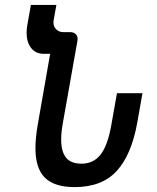

<svg xmlns="http://www.w3.org/2000/svg" viewBox="-20 -745 640 783"><path d="M561 -365H457L434 -235.5Q419.5 -152.5 390.5 -115Q361.5 -77.5 312 -77.5Q269.5 -77.5 249.5 -102Q229.5 -126.5 229.5 -176Q229.5 -206 236 -241.5L296 -580Q296.5 -582 296.5 -586.5Q296.5 -599 288 -606.5Q279.5 -614 266 -614H238Q221.5 -614 209.8 -624.8Q198 -635.5 198 -654Q198 -657 199 -664L210 -725H106L91 -640.5Q88.5 -624 88.5 -611.5Q88.5 -573 107 -549.2Q125.5 -525.5 158.5 -525.5H184.5L134.5 -240Q124.5 -182.5 124.5 -141Q124.5 -58.5 163.2 -20.2Q202 18 284.5 18Q396 18 456.2 -48Q516.5 -114 540 -246Z"/></svg>

Font: JuliaMono Italic
Style: Regular
Weight: 400
Italic angle: -9°
Monospace: yes
Designer: cormullion
Foundry: corm
Version: Version 0.049; ttfautohint (v1.8.4)